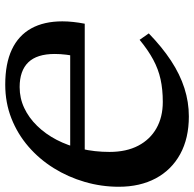

<svg xmlns="http://www.w3.org/2000/svg" viewBox="-24 -704 741 733"><g transform="rotate(90 346.5 -337.5)"><path d="M70.5 -290.5H583L564.5 -235H146L197.5 -269.5Q191.5 -243 188.8 -219.8Q186 -196.5 186 -176Q186 -108 218 -75Q250 -42 312.5 -42Q355 -42 392.2 -59.5Q429.5 -77 460.5 -108.8Q491.5 -140.5 513.8 -183.2Q536 -226 548 -277.2Q560 -328.5 560 -385Q560 -449.5 536.2 -494.8Q512.5 -540 469.8 -564.2Q427 -588.5 369 -588.5Q321.5 -588.5 282.8 -580Q244 -571.5 207.8 -552Q171.5 -532.5 132 -500L107.5 -535Q159.5 -585.5 211.5 -619.8Q263.5 -654 316.5 -671Q369.5 -688 424.5 -688Q508 -688 568.2 -655Q628.5 -622 660.8 -561.8Q693 -501.5 693 -420.5Q693 -354 674.5 -290.5Q656 -227 621.8 -172Q587.5 -117 539.5 -75.5Q491.5 -34 431.8 -10.5Q372 13 303 13Q223 13 169.2 -12.2Q115.5 -37.5 88.5 -86.2Q61.5 -135 61.5 -205Q61.5 -225 63.8 -246.2Q66 -267.5 70.5 -290.5Z"/></g></svg>

Font: Newsreader 24pt
Style: Bold Italic
Weight: 700
Italic angle: -17°
Designer: Hugues Gentile
Foundry: Production Type
Version: Version 1.003